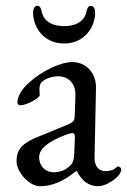

<svg xmlns="http://www.w3.org/2000/svg" viewBox="-20 -628 439 662"><path d="M201 -478C271 -478 308 -534 308 -584C308 -597 303 -608 293 -608C283 -608 280 -597 278 -587C273 -562 251 -538 201 -538C151 -538 129 -562 124 -587C122 -597 119 -608 109 -608C99 -608 94 -597 94 -584C94 -534 131 -478 201 -478ZM117 14C160 14 198 -2 242 -38H245C263 -3 287 14 318 14C339 14 366 0 387 -21C393 -27 398 -37 398 -43C398 -49 393 -54 387 -54C385 -54 383 -53 379 -49C370 -41 359 -38 342 -38C320 -38 305 -57 306 -85L311 -325C312 -376 277 -414 229 -414C189 -414 125 -384 80 -343C55 -321 40 -295 40 -274C40 -269 44 -265 51 -265C71 -265 117 -290 117 -300L116 -318C116 -330 118 -341 126 -347C139 -358 161 -365 181 -365C219 -365 241 -336 240 -301L238 -237C237 -210 236 -208 210 -197L108 -155C59 -135 37 -114 37 -72C37 -35 81 14 117 14ZM164 -34C140 -34 115 -52 115 -87C115 -110 138 -138 209 -164C220 -168 226 -169 229 -169C237 -169 239 -163 238 -148L236 -99C235 -74 230 -65 223 -58C208 -43 190 -34 164 -34Z"/></svg>

Font: Garamond-Math
Style: Regular
Weight: 400
Version: Version 2019-08-16